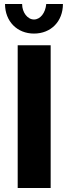

<svg xmlns="http://www.w3.org/2000/svg" viewBox="-20 -935 340 955"><path d="M232 0V-710H68V0ZM149 -838C117 -838 90 -873 90 -915H5C5 -829 65 -768 149 -768C234 -768 293 -829 293 -915H210C206 -870 180 -838 149 -838Z"/></svg>

Font: Raleway
Style: ExtraBold
Weight: 800
Designer: Matt McInerney, Pablo Impallari, Rodrigo Fuenzalida
Foundry: Matt McInerney, Pablo Impallari, Rodrigo Fuenzalida
Version: Version 3.000